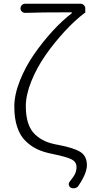

<svg xmlns="http://www.w3.org/2000/svg" viewBox="-20 -813 487 1028"><path d="M399.4 182.6Q393.6 191.4 381.8 194.3Q377.9 195.3 374 195.3Q367.2 195.3 360.4 192.4Q350.6 187.5 348.6 177.2Q346.7 167 353.5 159.2Q375 132.8 382.3 116.7Q389.6 100.6 389.6 81.1Q389.6 54.7 364.7 41Q339.8 27.3 258.8 10.7Q213.9 2 180.2 -13.7Q146.5 -29.3 117.2 -57.6Q87.9 -85.9 72.3 -132.3Q56.6 -178.7 56.6 -242.2Q56.6 -305.7 86.4 -380.9Q116.2 -456.1 163.1 -523.4Q210 -590.8 262.2 -647.5Q314.5 -704.1 364.3 -742.2Q365.2 -744.1 364.7 -745.6Q364.3 -747.1 362.3 -747.1Q190.4 -747.1 115.2 -744.1Q104.5 -744.1 97.2 -751Q89.8 -757.8 89.8 -768.1Q89.8 -778.3 97.2 -785.6Q104.5 -793 115.2 -793H412.1Q421.9 -793 429.2 -785.6Q436.5 -778.3 436.5 -768.6V-747.1Q436.5 -743.2 433.6 -743.2Q432.6 -743.2 432.6 -743.2Q380.9 -704.1 326.7 -645.5Q272.5 -586.9 225.1 -519.5Q177.7 -452.1 147.9 -378.4Q118.2 -304.7 118.2 -244.1Q118.2 -191.4 130.9 -153.3Q143.6 -115.2 168.5 -92.3Q193.4 -69.3 222.7 -56.6Q252 -43.9 293 -37.1Q375 -21.5 410.2 0.5Q445.3 22.5 445.3 71.3Q445.3 115.2 399.4 182.6Z"/></svg>

Font: Gen Jyuu Gothic P Light
Style: Regular
Weight: 200
Designer: [Source Han Sans]
Ryoko NISHIZUKA  (kana & ideographs); Paul D. Hunt (Latin, Greek & Cyrillic); Wenlong ZHANG  (bopomofo
Version: Version 1.002.20150607